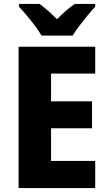

<svg xmlns="http://www.w3.org/2000/svg" viewBox="-20 -950 548 970"><path d="M461 0H74V-714H461V-578H238V-438H445V-302H238V-137H461ZM190 -770Q178 -791 157.5 -818.5Q137 -846 115 -872Q93 -898 76 -916V-930H180Q202 -914 223 -895.5Q244 -877 268 -853Q292 -877 313.5 -896Q335 -915 358 -930H461V-916Q444 -898 422.5 -872Q401 -846 380.5 -819Q360 -792 347 -770Z"/></svg>

Font: Noto Sans Hebrew SemiCondensed ExtraBold
Style: Regular
Weight: 800
Width: 4
Designer: Monotype Design Team
Foundry: Monotype Imaging Inc.
Version: Version 2.004; ttfautohint (v1.8.4.7-5d5b)